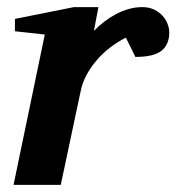

<svg xmlns="http://www.w3.org/2000/svg" viewBox="-20 -520 496 540"><path d="M456.1 -429.2Q456.1 -394.5 434.1 -377.2Q412.1 -359.9 360.8 -359.9L334 -414.1Q310.5 -402.3 289.3 -386Q268.1 -369.6 251.5 -350.1Q234.9 -330.6 223.1 -308.6Q211.4 -286.6 207 -264.2L150.9 0H18.1L106 -422.9L22 -432.1V-466.8L188 -500H256.8L244.1 -433.1Q257.3 -446.8 273.2 -459Q289.1 -471.2 306.6 -480.5Q324.2 -489.7 342.8 -494.9Q361.3 -500 379.9 -500Q399.4 -500 413.8 -492.9Q428.2 -485.8 437.5 -475.3Q446.8 -464.8 451.4 -452.4Q456.1 -439.9 456.1 -429.2Z"/></svg>

Font: Charis SIL Phon
Style: Bold Italic
Weight: 700
Italic angle: -11°
Foundry: SIL International
Version: Version 5.000